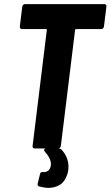

<svg xmlns="http://www.w3.org/2000/svg" viewBox="-20 -720 536 931"><path d="M496 -688 484 -591Q483 -586 479.5 -582.5Q476 -579 471 -579H349Q347 -579 345.5 -577.5Q344 -576 344 -574L275 -12Q274 -7 270.5 -3.5Q267 0 262 0H148Q143 0 140 -3.5Q137 -7 138 -12L207 -574Q209 -579 203 -579H87Q76 -579 76 -591L88 -688Q89 -693 92.5 -696.5Q96 -700 101 -700H486Q491 -700 494 -696.5Q497 -693 496 -688ZM163 170 174 124Q177 112 189 114Q200 116 210 110Q220 104 225 90Q227 82 227 76Q227 48 197 15Q194 11 194 7Q194 0 205 0H265Q273 0 279 6Q312 43 312 88Q312 111 305 129Q293 163 269 177Q245 191 215 191Q196 191 170 184Q160 181 163 170Z"/></svg>

Font: Barlow Condensed
Style: Bold Italic
Weight: 700
Width: 3
Italic angle: -7°
Designer: Jeremy Tribby
Foundry: Tribby Type
Version: Version 1.408